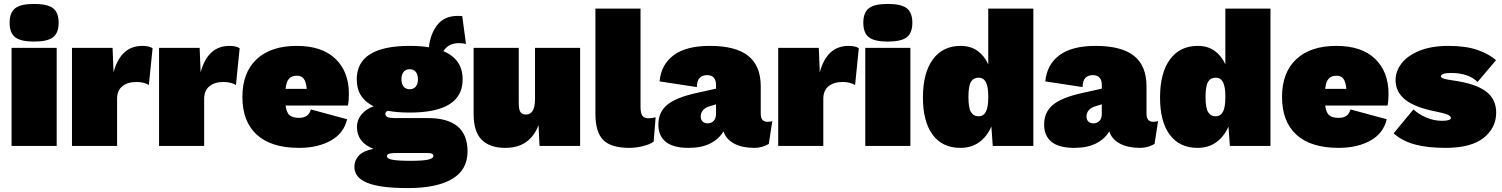

<svg xmlns="http://www.w3.org/2000/svg" viewBox="-20 -744 7657 979"><path d="M29 -628Q29 -680 57.5 -702Q86 -724 154 -724Q222 -724 250.5 -702Q279 -680 279 -628Q279 -576 250.5 -554Q222 -532 154 -532Q86 -532 57.5 -554Q29 -576 29 -628ZM269 0H39V-500H269Z M758 -498 739 -310Q730 -317 713 -321.5Q696 -326 676 -326Q630 -326 603.5 -304Q577 -282 577 -240V0H347V-500H554L559 -375Q595 -510 706 -510Q741 -510 758 -498Z M1202 -498 1183 -310Q1174 -317 1157 -321.5Q1140 -326 1120 -326Q1074 -326 1047.5 -304Q1021 -282 1021 -240V0H791V-500H998L1003 -375Q1039 -510 1150 -510Q1185 -510 1202 -498Z M1754 -206H1436Q1441 -169 1457 -156Q1473 -143 1505 -143Q1554 -143 1565 -186L1750 -136Q1733 -64 1666.5 -27Q1600 10 1505 10Q1363 10 1289.5 -57Q1216 -124 1216 -250Q1216 -374 1288.5 -442Q1361 -510 1493 -510Q1622 -510 1690.5 -444Q1759 -378 1759 -266Q1759 -228 1754 -206ZM1436 -291H1544Q1541 -325 1529.5 -341.5Q1518 -358 1494 -358Q1468 -358 1454 -343Q1440 -328 1436 -291Z M2364 28Q2364 122 2285.5 168.5Q2207 215 2060 215Q1917 215 1852 188Q1787 161 1787 107Q1787 74 1809.5 49.5Q1832 25 1884 15Q1800 -18 1800 -97Q1800 -132 1823 -160Q1846 -188 1885 -202Q1799 -244 1799 -339Q1799 -510 2069 -510Q2126 -510 2167 -503Q2174 -571 2210 -617Q2246 -663 2315 -663Q2329 -663 2337 -662L2356 -520Q2339 -524 2320 -524Q2291 -524 2271 -512.5Q2251 -501 2241 -483Q2339 -442 2339 -339Q2339 -170 2069 -170Q2006 -170 1958 -179Q1945 -175 1945 -163Q1945 -142 1988 -142H2161Q2364 -142 2364 28ZM2027 -340Q2027 -316 2038 -302.5Q2049 -289 2069 -289Q2089 -289 2100 -302.5Q2111 -316 2111 -340Q2111 -364 2100 -377.5Q2089 -391 2069 -391Q2049 -391 2038 -377.5Q2027 -364 2027 -340ZM2190 51Q2190 43 2182 39.5Q2174 36 2154 36H2015Q1978 36 1965.5 39.5Q1953 43 1953 53Q1953 65 1981 70.5Q2009 76 2074 76Q2135 76 2162.5 70Q2190 64 2190 51Z M2938 -500V0H2731L2726 -106Q2704 -48 2661.5 -19Q2619 10 2557 10Q2477 10 2436 -31.5Q2395 -73 2395 -162V-500H2625V-219Q2625 -186 2633.5 -173Q2642 -160 2662 -160Q2708 -160 2708 -239V-500Z M3246 -199Q3246 -168 3255 -154.5Q3264 -141 3287 -141Q3305 -141 3323 -146L3313 -22Q3295 -8 3259 1Q3223 10 3189 10Q3096 10 3056 -30Q3016 -70 3016 -164V-700H3246Z M3918 -127 3900 -10Q3866 10 3826 10Q3765 10 3724 -11.5Q3683 -33 3669 -74Q3646 -35 3601.5 -12.5Q3557 10 3491 10Q3413 10 3375 -20.5Q3337 -51 3337 -109Q3337 -172 3382 -209.5Q3427 -247 3532 -270L3631 -292V-312Q3631 -335 3619.5 -348Q3608 -361 3586 -361Q3562 -361 3548 -347.5Q3534 -334 3533 -300L3343 -329Q3351 -415 3415 -462.5Q3479 -510 3599 -510Q3732 -510 3795.5 -459Q3859 -408 3859 -304V-164Q3859 -123 3893 -123Q3910 -123 3918 -127ZM3631 -164V-212L3598 -202Q3577 -196 3565 -182.5Q3553 -169 3553 -150Q3553 -133 3563 -124Q3573 -115 3588 -115Q3607 -115 3619 -127.5Q3631 -140 3631 -164Z M4359 -498 4340 -310Q4331 -317 4314 -321.5Q4297 -326 4277 -326Q4231 -326 4204.5 -304Q4178 -282 4178 -240V0H3948V-500H4155L4160 -375Q4196 -510 4307 -510Q4342 -510 4359 -498Z M4382 -628Q4382 -680 4410.5 -702Q4439 -724 4507 -724Q4575 -724 4603.5 -702Q4632 -680 4632 -628Q4632 -576 4603.5 -554Q4575 -532 4507 -532Q4439 -532 4410.5 -554Q4382 -576 4382 -628ZM4622 0H4392V-500H4622Z M5249 -700V0H5042L5035 -99Q5013 -48 4973 -19Q4933 10 4877 10Q4785 10 4735.5 -57Q4686 -124 4686 -247Q4686 -372 4736.5 -441Q4787 -510 4878 -510Q4929 -510 4964 -485Q4999 -460 5019 -416V-700ZM5019 -246V-254Q5019 -302 5007 -325Q4995 -348 4970 -348Q4944 -348 4931 -327Q4918 -306 4918 -250Q4918 -194 4931 -172.5Q4944 -151 4970 -151Q4994 -151 5006.5 -173.5Q5019 -196 5019 -246Z M5885 -127 5867 -10Q5833 10 5793 10Q5732 10 5691 -11.5Q5650 -33 5636 -74Q5613 -35 5568.5 -12.5Q5524 10 5458 10Q5380 10 5342 -20.5Q5304 -51 5304 -109Q5304 -172 5349 -209.5Q5394 -247 5499 -270L5598 -292V-312Q5598 -335 5586.5 -348Q5575 -361 5553 -361Q5529 -361 5515 -347.5Q5501 -334 5500 -300L5310 -329Q5318 -415 5382 -462.5Q5446 -510 5566 -510Q5699 -510 5762.5 -459Q5826 -408 5826 -304V-164Q5826 -123 5860 -123Q5877 -123 5885 -127ZM5598 -164V-212L5565 -202Q5544 -196 5532 -182.5Q5520 -169 5520 -150Q5520 -133 5530 -124Q5540 -115 5555 -115Q5574 -115 5586 -127.5Q5598 -140 5598 -164Z M6458 -700V0H6251L6244 -99Q6222 -48 6182 -19Q6142 10 6086 10Q5994 10 5944.5 -57Q5895 -124 5895 -247Q5895 -372 5945.5 -441Q5996 -510 6087 -510Q6138 -510 6173 -485Q6208 -460 6228 -416V-700ZM6228 -246V-254Q6228 -302 6216 -325Q6204 -348 6179 -348Q6153 -348 6140 -327Q6127 -306 6127 -250Q6127 -194 6140 -172.5Q6153 -151 6179 -151Q6203 -151 6215.5 -173.5Q6228 -196 6228 -246Z M7055 -206H6737Q6742 -169 6758 -156Q6774 -143 6806 -143Q6855 -143 6866 -186L7051 -136Q7034 -64 6967.5 -27Q6901 10 6806 10Q6664 10 6590.5 -57Q6517 -124 6517 -250Q6517 -374 6589.5 -442Q6662 -510 6794 -510Q6923 -510 6991.5 -444Q7060 -378 7060 -266Q7060 -228 7055 -206ZM6737 -291H6845Q6842 -325 6830.5 -341.5Q6819 -358 6795 -358Q6769 -358 6755 -343Q6741 -328 6737 -291Z M7086 -64 7187 -186Q7216 -160 7254 -144Q7292 -128 7334 -128Q7353 -128 7365.5 -131.5Q7378 -135 7378 -143Q7378 -152 7361 -159.5Q7344 -167 7303 -175Q7195 -196 7145.5 -235.5Q7096 -275 7096 -336Q7096 -380 7125.5 -419.5Q7155 -459 7216 -484.5Q7277 -510 7367 -510Q7455 -510 7514.5 -489Q7574 -468 7608 -437L7514 -326Q7468 -372 7378 -372Q7351 -372 7339 -367Q7327 -362 7327 -354Q7327 -342 7388 -334Q7503 -318 7556 -278.5Q7609 -239 7609 -170Q7609 -92 7545 -41Q7481 10 7351 10Q7258 10 7194 -7.5Q7130 -25 7086 -64Z"/></svg>

Font: Work Sans Black
Style: Regular
Weight: 900
Designer: Wei Huang
Foundry: Wei Huang
Version: Version 1.500